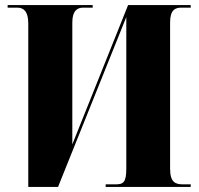

<svg xmlns="http://www.w3.org/2000/svg" viewBox="-20 -734 781 754"><path d="M91 -642V0H208L476 -667V-72C476 -17 464 -10 433 -10H395V0H729V-10H700C669 -10 648 -17 648 -72V-646C648 -696 669 -704 692 -704H729V-714H483L264 -167V-646C264 -691 283 -704 306 -704H344V-714H10V-704H48C74 -704 91 -688 91 -642Z"/></svg>

Font: Noto Serif Display Condensed Black
Style: Regular
Weight: 900
Width: 3
Designer: Monotype Design Team
Foundry: Monotype Imaging Inc.
Version: Version 2.009